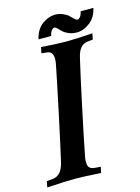

<svg xmlns="http://www.w3.org/2000/svg" viewBox="-183 -955 749 1029"><g transform="rotate(-15 192.0 -440.0)"><path d="M-52.2 1.5 -45.9 -31.7 -9.8 -35.2Q37.6 -41 53.7 -109.4Q72.3 -189 110.4 -367.9Q148.4 -546.9 164.1 -627.4Q166.5 -640.6 166.5 -653.8Q166.5 -694.3 134.8 -697.8L103.5 -701.2L110.4 -733.9Q203.6 -727.5 249.5 -727.5Q299.8 -727.5 395 -733.9L388.7 -701.2L359.4 -697.8Q334.5 -694.8 319.6 -677.2Q304.7 -659.7 296.4 -623Q277.3 -543.5 239.3 -364.3Q201.2 -185.1 186 -105Q183.1 -90.8 183.1 -78.1Q183.1 -71.3 184.1 -65.7Q185.1 -60.1 185.8 -55.9Q186.5 -51.8 189.9 -48.3Q193.4 -44.9 194.8 -42.7Q196.3 -40.5 201.7 -38.8Q207 -37.1 209 -36.1Q210.9 -35.2 218.8 -34.4Q226.6 -33.7 228.8 -33.4Q231 -33.2 240.7 -32.5Q250.5 -31.7 253.4 -31.7L246.6 1Q151.9 -4.9 100.1 -4.9Q51.3 -4.9 -52.2 1.5ZM226.6 -882.3Q250.5 -882.3 270.8 -873.3Q291 -864.3 301.5 -853.8Q312 -843.3 321.5 -834.2Q331.1 -825.2 336.4 -825.2Q345.2 -825.2 353.3 -835.7Q361.3 -846.2 365.2 -864.3H435.5Q424.3 -813.5 389.2 -786.6Q354 -759.8 316.9 -759.8Q292 -759.8 271.5 -768.6Q251 -777.3 240.5 -788.1Q230 -798.8 220.9 -807.6Q211.9 -816.4 207 -816.4Q197.8 -816.4 189.7 -805.9Q181.6 -795.4 178.2 -777.3H107.9Q113.3 -803.7 126.5 -824.7Q139.6 -845.7 156.7 -857.7Q173.8 -869.6 191.7 -876Q209.5 -882.3 226.6 -882.3Z"/></g></svg>

Font: Flanker
Style: Bold Italic
Weight: 700
Italic angle: -12°
Designer: Flanker
Version: Version 2.000